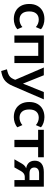

<svg xmlns="http://www.w3.org/2000/svg" viewBox="1236 -1791 782 3294"><g transform="rotate(90 1627.0 -144.0)"><path d="M307 10Q229 10 170.5 -22Q112 -54 80 -113.5Q48 -173 48 -255Q48 -337 80.5 -395Q113 -453 171 -484Q229 -515 307 -515Q357 -515 404.5 -499.5Q452 -484 482 -455L444 -368Q417 -393 383.5 -405.5Q350 -418 318 -418Q251 -418 213.5 -376Q176 -334 176 -254Q176 -174 213.5 -131Q251 -88 318 -88Q349 -88 382.5 -100Q416 -112 444 -137L482 -51Q451 -22 403.5 -6Q356 10 307 10Z M589 0V-505H1062V0H938V-409H713V0Z M1198 227 1169 128Q1216 118 1248 105Q1280 92 1301 71Q1322 50 1336 17L1361 -42L1358 7L1138 -505H1271L1429 -111H1400L1559 -505H1685L1455 28Q1432 82 1405 117.5Q1378 153 1347 174.5Q1316 196 1279 208Q1242 220 1198 227Z M1989 10Q1911 10 1852.5 -22Q1794 -54 1762 -113.5Q1730 -173 1730 -255Q1730 -337 1762.5 -395Q1795 -453 1853 -484Q1911 -515 1989 -515Q2039 -515 2086.5 -499.5Q2134 -484 2164 -455L2126 -368Q2099 -393 2065.5 -405.5Q2032 -418 2000 -418Q1933 -418 1895.5 -376Q1858 -334 1858 -254Q1858 -174 1895.5 -131Q1933 -88 2000 -88Q2031 -88 2064.5 -100Q2098 -112 2126 -137L2164 -51Q2133 -22 2085.5 -6Q2038 10 1989 10Z M2380 0V-407H2207V-505H2678V-407H2504V0Z M2713 0 2790 -133Q2810 -167 2839.5 -187.5Q2869 -208 2901 -208H2923L2922 -197Q2833 -197 2785 -236Q2737 -275 2737 -350Q2737 -424 2786.5 -464.5Q2836 -505 2932 -505H3183V0H3069V-178H3012Q2981 -178 2957.5 -161Q2934 -144 2918 -117L2852 0ZM2956 -259H3069V-424H2956Q2905 -424 2879.5 -402Q2854 -380 2854 -342Q2854 -302 2879.5 -280.5Q2905 -259 2956 -259Z"/></g></svg>

Font: Mulish ExtraLight
Style: Regular
Weight: 200
Designer: Vernon Adams
Foundry: Vernon Adams
Version: Version 3.603